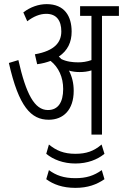

<svg xmlns="http://www.w3.org/2000/svg" viewBox="-20 -652 596 930"><path d="M337 -212C337 -249 329 -281 314 -310C331 -305 348 -303 365 -303C385 -303 404 -305 423 -311V0H474V-575H556V-622H368V-575H423V-361C401 -353 379 -350 359 -350C333 -350 303 -353 277 -366C273 -370 269 -374 265 -378C308 -407 327 -448 327 -499C327 -573 293 -632 206 -632C167 -632 127 -618 93 -592L112 -549C142 -572 173 -585 204 -585C254 -585 277 -552 277 -500C277 -448 246 -406 149 -389L160 -341C185 -344 206 -350 225 -357C264 -326 286 -278 286 -221C286 -156 261 -119 212 -119C147 -119 106 -197 69 -361L23 -347C71 -134 131 -72 216 -72C287 -72 337 -120 337 -212ZM345 140C404 140 452 121 486 93L472 48C435 80 398 93 345 93C289 93 252 77 217 48L204 93C238 121 287 140 345 140ZM345 258C405 258 448 242 486 216L473 172C435 199 398 211 345 211C288 211 251 197 217 172L204 216C238 241 283 258 345 258Z"/></svg>

Font: Noto Sans Devanagari ExtraCondensed Light
Style: Regular
Weight: 300
Width: 2
Designer: Jelle Bosma - Monotype Design Team
Foundry: Monotype Imaging Inc.
Version: Version 2.004